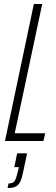

<svg xmlns="http://www.w3.org/2000/svg" viewBox="-20 -708 283 964"><path d="M5 0 150 -688H192L54 -39H207L198 0ZM70 151 75 131H52L66 62H116L97 152Q90 187 81.5 204.5Q73 222 58.5 229Q44 236 18 236L23 213Q45 213 53 201.5Q61 190 70 151Z"/></svg>

Font: Saira Ultra Condensed ExLight
Style: Italic
Weight: 200
Width: 1
Italic angle: -12°
Designer: Hector Gatti with collaboration of the Omnibus-Type team
Foundry: Omnibus-Type
Version: Version 1.001; ttfautohint (v1.8)